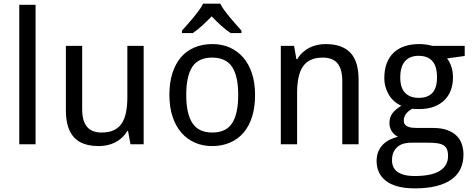

<svg xmlns="http://www.w3.org/2000/svg" viewBox="-20 -786 2572 1046"><path d="M173.8 0H85V-759.8H173.8Z M690.9 0 677.7 -71.8H672.9Q660.6 -50.8 643.8 -35.4Q627 -20 606.9 -10Q586.9 0 564.5 4.9Q542 9.8 518.6 9.8Q474.1 9.8 440.4 -1.5Q406.7 -12.7 384.3 -36.6Q361.8 -60.5 350.3 -97.7Q338.9 -134.8 338.9 -186V-536.1H427.7V-190.9Q427.7 -127.4 453.6 -95.7Q479.5 -64 533.7 -64Q573.2 -64 600.1 -76.7Q627 -89.4 643.3 -114Q659.7 -138.7 666.7 -174.8Q673.8 -210.9 673.8 -257.8V-536.1H762.7V0Z M1369.6 -269Q1369.6 -202.1 1353.3 -150.1Q1336.9 -98.1 1306.4 -62.7Q1275.9 -27.3 1232.4 -8.8Q1189 9.8 1134.8 9.8Q1084.5 9.8 1042 -8.8Q999.5 -27.3 968.5 -62.7Q937.5 -98.1 920.2 -150.1Q902.8 -202.1 902.8 -269Q902.8 -335.4 919.2 -387Q935.5 -438.5 965.8 -473.9Q996.1 -509.3 1039.8 -527.6Q1083.5 -545.9 1137.7 -545.9Q1188 -545.9 1230.5 -527.6Q1272.9 -509.3 1304 -473.9Q1335 -438.5 1352.3 -387Q1369.6 -335.4 1369.6 -269ZM994.6 -269Q994.6 -167 1028.1 -115.5Q1061.5 -64 1136.7 -64Q1211.9 -64 1244.9 -115.5Q1277.8 -167 1277.8 -269Q1277.8 -371.1 1244.4 -421.6Q1210.9 -472.2 1135.7 -472.2Q1060.5 -472.2 1027.6 -421.6Q994.6 -371.1 994.6 -269ZM1295.4 -606H1236.3Q1211.4 -622.6 1185.1 -646.2Q1158.7 -669.9 1133.3 -696.8Q1106.9 -669.9 1081.1 -646.2Q1055.2 -622.6 1030.3 -606H971.2V-619.1Q983.9 -633.3 1000.5 -651.9Q1017.1 -670.4 1033.4 -690.2Q1049.8 -710 1064.2 -729.7Q1078.6 -749.5 1086.4 -766.1H1180.2Q1188 -749.5 1202.4 -729.7Q1216.8 -710 1233.2 -690.2Q1249.5 -670.4 1266.4 -651.9Q1283.2 -633.3 1295.4 -619.1Z M1844.7 0V-345.2Q1844.7 -408.7 1819.1 -440.4Q1793.5 -472.2 1738.8 -472.2Q1699.2 -472.2 1672.4 -459.5Q1645.5 -446.8 1629.2 -421.9Q1612.8 -397 1605.7 -360.8Q1598.6 -324.7 1598.6 -277.8V0H1509.8V-536.1H1582L1594.7 -463.9H1599.6Q1611.8 -484.9 1628.7 -500.2Q1645.5 -515.6 1665.5 -525.9Q1685.5 -536.1 1708 -541Q1730.5 -545.9 1753.9 -545.9Q1843.3 -545.9 1888.4 -499.3Q1933.6 -452.6 1933.6 -350.1V0Z M2511.7 -536.1V-481L2415.5 -467.8Q2429.2 -450.7 2438.5 -424.1Q2447.8 -397.5 2447.8 -363.8Q2447.8 -326.7 2436.3 -295.2Q2424.8 -263.7 2401.6 -240.7Q2378.4 -217.8 2344.2 -204.8Q2310.1 -191.9 2264.6 -191.9Q2253.9 -191.9 2243.2 -192.1Q2232.4 -192.4 2225.6 -193.8Q2217.3 -189 2209.2 -182.9Q2201.2 -176.8 2194.6 -168.9Q2188 -161.1 2183.8 -151.4Q2179.7 -141.6 2179.7 -129.9Q2179.7 -116.7 2185.5 -108.6Q2191.4 -100.6 2201.4 -96.2Q2211.4 -91.8 2225.1 -90.3Q2238.8 -88.9 2253.9 -88.9H2339.8Q2385.3 -88.9 2416.5 -77.4Q2447.8 -65.9 2467.5 -46.4Q2487.3 -26.9 2496.1 -0.2Q2504.9 26.4 2504.9 56.2Q2504.9 99.1 2489 133.3Q2473.1 167.5 2440.4 191.2Q2407.7 214.8 2357.7 227.5Q2307.6 240.2 2239.7 240.2Q2187.5 240.2 2148.4 230Q2109.4 219.7 2083.5 200.2Q2057.6 180.7 2044.7 153.1Q2031.7 125.5 2031.7 90.8Q2031.7 61.5 2041.3 39.3Q2050.8 17.1 2066.9 1Q2083 -15.1 2104.2 -25.4Q2125.5 -35.6 2148.4 -41Q2127.9 -50.3 2114.7 -70.3Q2101.6 -90.3 2101.6 -116.2Q2101.6 -146 2117.2 -167.7Q2132.8 -189.5 2166.5 -210Q2145.5 -218.8 2128.2 -234.1Q2110.8 -249.5 2098.9 -269.3Q2086.9 -289.1 2080.3 -312.5Q2073.7 -335.9 2073.7 -360.8Q2073.7 -404.3 2085.9 -438.5Q2098.1 -472.7 2122.1 -496.6Q2146 -520.5 2181.6 -533.2Q2217.3 -545.9 2264.6 -545.9Q2282.7 -545.9 2302 -543.2Q2321.3 -540.5 2334.5 -536.1ZM2115.7 87.9Q2115.7 106 2122.1 121.6Q2128.4 137.2 2142.8 148.4Q2157.2 159.7 2180.9 166.3Q2204.6 172.9 2239.7 172.9Q2330.6 172.9 2375.7 144.8Q2420.9 116.7 2420.9 64Q2420.9 41.5 2415 27.3Q2409.2 13.2 2395.8 5.1Q2382.3 -2.9 2360.4 -5.9Q2338.4 -8.8 2306.6 -8.8H2220.7Q2203.6 -8.8 2185.1 -4.9Q2166.5 -1 2151.1 9.8Q2135.7 20.5 2125.7 39.3Q2115.7 58.1 2115.7 87.9ZM2160.6 -363.8Q2160.6 -307.6 2187 -280.3Q2213.4 -252.9 2261.7 -252.9Q2310.5 -252.9 2335.7 -280Q2360.8 -307.1 2360.8 -365.2Q2360.8 -425.3 2335.2 -453.6Q2309.6 -481.9 2260.7 -481.9Q2212.4 -481.9 2186.5 -452.6Q2160.6 -423.3 2160.6 -363.8Z"/></svg>

Font: Droid Sans
Style: Regular
Weight: 400
Version: Version 1.00 build 113